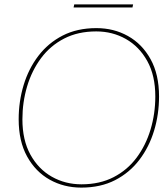

<svg xmlns="http://www.w3.org/2000/svg" viewBox="-20 -843 762 874"><path d="M350 11Q271 11 206.5 -25Q142 -61 103.5 -130.5Q65 -200 65 -300Q65 -381 87.5 -455.5Q110 -530 154.5 -588.5Q199 -647 265 -681Q331 -715 419 -715Q498 -715 562.5 -679Q627 -643 665.5 -573.5Q704 -504 704 -404Q704 -323 681.5 -248.5Q659 -174 614.5 -115.5Q570 -57 504 -23Q438 11 350 11ZM351 -4Q434 -4 497 -36.5Q560 -69 602 -125.5Q644 -182 665.5 -254Q687 -326 687 -404Q687 -499 650.5 -565Q614 -631 553 -665.5Q492 -700 418 -700Q335 -700 272 -667.5Q209 -635 167 -578.5Q125 -522 103.5 -450Q82 -378 82 -300Q82 -205 118.5 -139Q155 -73 216 -38.5Q277 -4 351 -4ZM586 -823 583 -809H315L318 -823Z"/></svg>

Font: Prodigy Sans Thin
Style: Italic
Weight: 100
Italic angle: -13°
Designer: Wei Huang
Foundry: Wei Huang
Version: Version 1.003; ttfautohint (v1.8.3)